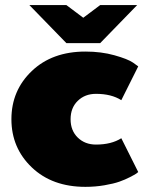

<svg xmlns="http://www.w3.org/2000/svg" viewBox="-20 -720 582 757"><path d="M308.3 -550H241.7L95.8 -700H241.7L308.3 -650L375 -700H520.8L375 -550ZM316.7 -516.7Q379.2 -516.7 431.2 -502.1Q483.3 -487.5 504.2 -473.3L525 -458.3L458.3 -325Q419.2 -350 358.3 -350Q315 -350 286.7 -322.5Q258.3 -295 258.3 -250Q258.3 -205 286.7 -177.5Q315 -150 358.3 -150Q419.2 -150 458.3 -175L525 -41.7Q522.5 -39.2 517.1 -35.4Q511.7 -31.7 492.5 -21.7Q473.3 -11.7 450.8 -3.8Q428.3 4.2 392.1 10.4Q355.8 16.7 316.7 16.7Q185.8 16.7 105.4 -60Q25 -136.7 25 -250Q25 -363.3 105.4 -440Q185.8 -516.7 316.7 -516.7Z"/></svg>

Font: BoonTook
Style: Regular
Weight: 400
Designer: Sungsit Sawaiwan
Foundry: FontUni
Version: Version 3.0